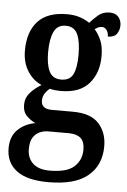

<svg xmlns="http://www.w3.org/2000/svg" viewBox="-56 -614 591 892"><g transform="rotate(5 239.5 -168.0)"><path d="M203 237Q104 237 55 200Q6 163 6 96Q6 40 39 8.5Q72 -23 120 -31Q98 -41 79 -59.5Q60 -78 60 -112Q60 -143 80 -166.5Q100 -190 133 -210Q93 -227 67.5 -267Q42 -307 42 -363Q42 -450 86.5 -499Q131 -548 223 -548Q256 -548 282 -539.5Q308 -531 328 -517Q343 -534 365 -553.5Q387 -573 419 -573Q447 -573 460.5 -556.5Q474 -540 474 -518Q474 -496 462 -478.5Q450 -461 420 -461Q420 -480 411 -491.5Q402 -503 390 -503Q379 -503 371 -499Q363 -495 356 -490Q374 -470 386.5 -441Q399 -412 399 -367Q399 -290 356 -240Q313 -190 223 -190Q213 -190 197.5 -191.5Q182 -193 173 -196Q162 -188 151.5 -173Q141 -158 141 -138Q141 -99 191 -99H288Q372 -99 410 -57.5Q448 -16 448 49Q448 136 388 186.5Q328 237 203 237ZM221 -243Q262 -243 277 -274Q292 -305 292 -365Q292 -427 276.5 -460.5Q261 -494 221 -494Q182 -494 166 -459.5Q150 -425 150 -364Q150 -306 166 -274.5Q182 -243 221 -243ZM205 183Q285 183 319 152Q353 121 353 73Q353 35 334 18.5Q315 2 278 2H182Q163 2 144 10Q125 18 112.5 37Q100 56 100 92Q100 133 126.5 158Q153 183 205 183Z"/></g></svg>

Font: Noto Serif Khmer Condensed SemiBold
Style: Regular
Weight: 600
Width: 3
Designer: Danh Hong and the Monotype Design Team
Foundry: Monotype Imaging Inc.
Version: Version 2.004; ttfautohint (v1.8.4.7-5d5b)